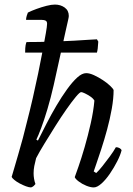

<svg xmlns="http://www.w3.org/2000/svg" viewBox="-20 -820 581 840"><path d="M90 -590Q90 -612 92 -622Q94 -632 96 -636Q118 -636 152.5 -636.5Q187 -637 227 -638.5Q267 -640 304 -642Q341 -644 368.5 -646Q396 -648 404 -648L410 -638Q409 -619 407.5 -607.5Q406 -596 404 -590ZM116 0Q107 0 93.5 -5Q80 -10 66 -17.5Q52 -25 42.5 -33Q33 -41 31 -46Q35 -59 42.5 -85Q50 -111 60 -145Q70 -179 80 -216Q90 -253 98 -287Q111 -337 123.5 -391.5Q136 -446 147 -499Q158 -552 166.5 -597.5Q175 -643 180.5 -674.5Q186 -706 186 -716Q186 -726 180 -729.5Q174 -733 163 -733H94Q94 -741 97 -751Q100 -761 102 -765Q118 -773 140 -781Q162 -789 183.5 -794.5Q205 -800 220 -800Q245 -800 263 -787Q281 -774 281 -750Q281 -745 277.5 -730Q274 -715 268 -688L215 -448Q202 -391 187.5 -342.5Q173 -294 160 -259.5Q147 -225 139 -209L146 -205Q163 -239 183.5 -279Q204 -319 227 -358Q250 -397 273.5 -429.5Q297 -462 318 -481Q339 -500 357 -500Q372 -500 391.5 -491Q411 -482 430 -469.5Q449 -457 462 -444.5Q475 -432 477 -426Q477 -389 469 -344Q461 -299 448.5 -253Q436 -207 423 -167.5Q410 -128 401 -102Q392 -76 390 -70L401 -63Q412 -73 428 -93Q444 -113 460.5 -135.5Q477 -158 487 -176Q496 -176 503 -172Q510 -168 512 -163Q507 -142 493 -114.5Q479 -87 461 -60.5Q443 -34 424 -17Q405 0 390 0Q376 0 357.5 -7.5Q339 -15 324.5 -26Q310 -37 307 -45Q311 -56 323.5 -91.5Q336 -127 350.5 -177Q365 -227 377 -280.5Q389 -334 393 -380Q387 -390 375 -398Q363 -406 351.5 -411.5Q340 -417 335 -417Q329 -417 311.5 -396Q294 -375 270.5 -341.5Q247 -308 222.5 -269Q198 -230 175 -192.5Q152 -155 138 -128Q133 -109 130 -93.5Q127 -78 127 -62Q127 -50 129 -38Q131 -26 135 -15Q132 -11 128 -7Q124 -3 116 0Z"/></svg>

Font: Texturina 12pt
Style: Italic
Weight: 400
Italic angle: -11°
Designer: Guillermo Torres Carreño
Foundry: Omnibus-Type
Version: Version 1.002